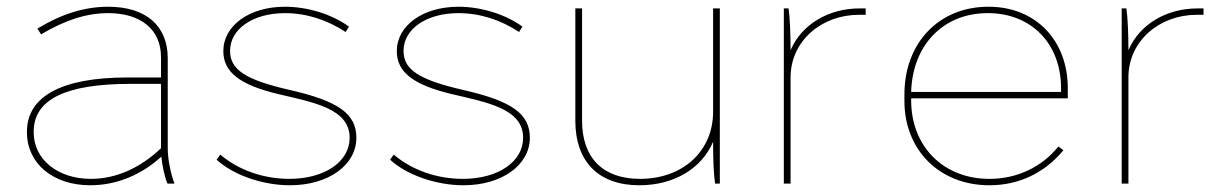

<svg xmlns="http://www.w3.org/2000/svg" viewBox="-20 -545 3643 570"><path d="M248 5C325 5 399 -25 459 -80C462 -52 468 -22 477 0H498C486 -31 478 -75 478 -104V-372C478 -469 413 -525 301 -525C232 -525 163 -504 91 -460L102 -443C174 -486 238 -506 301 -506C399 -506 458 -457 458 -375V-315H358C163 -315 60 -259 60 -154V-152C60 -60 137 5 248 5ZM250 -14C151 -14 80 -72 80 -152V-154C80 -250 175 -296 367 -296H458V-105C395 -45 323 -14 250 -14Z M841 5C955 5 1038 -55 1038 -136C1038 -207 985 -245 840 -278C709 -308 663 -338 663 -394C663 -459 731 -506 826 -506C888 -506 950 -487 1006 -450L1016 -466C965 -503 893 -525 826 -525C720 -525 643 -469 643 -393C643 -331 692 -293 805 -266C910 -241 1018 -223 1018 -136C1018 -65 944 -14 839 -14C762 -14 688 -40 634 -86L623 -71C673 -25 760 5 841 5Z M1356 5C1470 5 1553 -55 1553 -136C1553 -207 1500 -245 1355 -278C1224 -308 1178 -338 1178 -394C1178 -459 1246 -506 1341 -506C1403 -506 1465 -487 1521 -450L1531 -466C1480 -503 1408 -525 1341 -525C1235 -525 1158 -469 1158 -393C1158 -331 1207 -293 1320 -266C1425 -241 1533 -223 1533 -136C1533 -65 1459 -14 1354 -14C1277 -14 1203 -40 1149 -86L1138 -71C1188 -25 1275 5 1356 5Z M1878 5C1982 5 2063 -45 2097 -124C2097 -65 2099 -26 2103 0H2117V-520H2097V-213C2097 -97 2008 -14 1880 -14C1770 -14 1708 -76 1708 -187V-520H1688V-187C1688 -65 1757 5 1878 5Z M2307 0H2327V-315C2327 -425 2421 -501 2529 -501C2532 -501 2547 -501 2550 -501V-520H2532C2440 -520 2360 -473 2327 -396C2327 -445 2325 -493 2321 -520H2307Z M2917 5H2918C3004 5 3081 -31 3137 -99L3122 -110C3073 -49 2999 -14 2918 -14H2917C2781 -14 2685 -110 2685 -247V-253H3150V-283C3150 -426 3054 -525 2915 -525H2914C2768 -525 2665 -418 2665 -265V-245C2665 -99 2770 5 2917 5ZM2685 -272C2689 -412 2781 -506 2912 -506H2913C3042 -506 3130 -415 3130 -283V-272Z M3310 0H3330V-315C3330 -425 3424 -501 3532 -501C3535 -501 3550 -501 3553 -501V-520H3535C3443 -520 3363 -473 3330 -396C3330 -445 3328 -493 3324 -520H3310Z"/></svg>

Font: Fixel Display Thin
Style: Regular
Weight: 100
Designer: AlfaBravo + MacPaw
Foundry: Kyrylo Tkachov, Marchela Mozhyna, Serhii Makarenko, Maria Weinstein, Zakhar Kryvoshyya
Version: Version 1.211